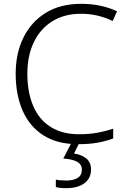

<svg xmlns="http://www.w3.org/2000/svg" viewBox="-20 -744 663 1004"><path d="M404 -672Q316 -672 253 -632.5Q190 -593 156.5 -522.5Q123 -452 123 -359Q123 -263 153 -191.5Q183 -120 243.5 -81Q304 -42 394 -42Q446 -42 489.5 -50Q533 -58 572 -71V-20Q535 -6 491 2Q447 10 388 10Q280 10 207.5 -36Q135 -82 98.5 -165Q62 -248 62 -359Q62 -465 102.5 -547.5Q143 -630 219.5 -677Q296 -724 405 -724Q509 -724 592 -685L569 -634Q492 -672 404 -672ZM456 142Q456 188 421.5 214Q387 240 326 240Q292 240 272 234V195Q292 200 327 200Q364 200 386 186.5Q408 173 408 143Q408 115 382.5 101.5Q357 88 311 85L355 0H396L367 59Q406 64 431 84.5Q456 105 456 142Z"/></svg>

Font: Noto Sans Cherokee Light
Style: Regular
Weight: 300
Designer: Monotype Design Team
Foundry: Monotype Imaging Inc.
Version: Version 2.001; ttfautohint (v1.8.4.7-5d5b)